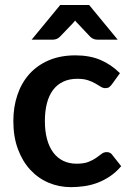

<svg xmlns="http://www.w3.org/2000/svg" viewBox="-20 -743 522 770"><path d="M428.5 -404.5Q423 -397.5 417.8 -393.5Q412.5 -389.5 402.5 -389.5Q393 -389.5 384 -395.2Q375 -401 362.5 -408.2Q350 -415.5 332.8 -421.2Q315.5 -427 290 -427Q257.5 -427 233 -415.2Q208.5 -403.5 192.2 -381.5Q176 -359.5 168 -328.2Q160 -297 160 -257.5Q160 -216.5 168.8 -184.5Q177.5 -152.5 194 -130.8Q210.5 -109 234 -97.8Q257.5 -86.5 287 -86.5Q316.5 -86.5 334.8 -93.8Q353 -101 365.5 -109.8Q378 -118.5 387.2 -125.8Q396.5 -133 408 -133Q423 -133 430.5 -121.5L466 -76.5Q445.5 -52.5 421.5 -36.2Q397.5 -20 371.8 -10.2Q346 -0.5 318.8 3.5Q291.5 7.5 264.5 7.5Q217 7.5 175 -10.2Q133 -28 101.5 -62Q70 -96 51.8 -145.2Q33.5 -194.5 33.5 -257.5Q33.5 -314 49.8 -362.2Q66 -410.5 97.5 -445.8Q129 -481 175.5 -501Q222 -521 282.5 -521Q340 -521 383.2 -502.5Q426.5 -484 461 -449.5ZM452 -584H369.5Q362.5 -584 355.2 -586.8Q348 -589.5 341 -596.5L292 -648.5Q286.5 -653.5 281.5 -660.5Q276 -653.5 271 -648.5L221 -596.5Q215 -590 207.5 -587Q200 -584 192.5 -584H107L221.5 -723H337.5Z"/></svg>

Font: Lato 2
Style: Bold
Weight: 700
Designer: Lukasz Dziedzic with Adam Twardoch and Botio Nikoltchev
Foundry: tyPoland Lukasz Dziedzic
Version: Version 2.015; 2015-08-06; http://www.latofonts.com/